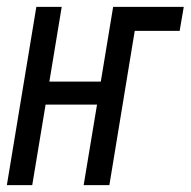

<svg xmlns="http://www.w3.org/2000/svg" viewBox="-25 -540 556 560"><path d="M-5 0 81 -520H155L119 -302H269L305 -520H511L499 -450H368L294 0H219L258 -235H108L69 0Z"/></svg>

Font: Iosevka Fixed
Style: Italic
Weight: 400
Italic angle: -9°
Monospace: yes
Designer: Belleve Invis
Foundry: Belleve Invis
Version: Version 33.2.4